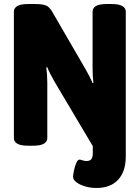

<svg xmlns="http://www.w3.org/2000/svg" viewBox="-20 -722 695 954"><path d="M459 212Q429 212 402.5 204Q376 196 359.5 183.5Q343 171 343 157Q343 148 347 127.5Q351 107 358.5 89Q366 71 375 71Q381 71 389.5 74.5Q398 78 410 78Q427 78 434 68.5Q441 59 441 39V4L251 -316Q240 -335 230.5 -353.5Q221 -372 215 -388L210 -387Q215 -352 215 -311V-36Q215 -18 198 -8Q181 2 144 2H120Q83 2 66 -8Q49 -18 49 -36V-664Q49 -682 66 -692Q83 -702 120 -702H153Q190 -702 208 -695Q226 -688 241 -661L404 -380Q415 -361 424.5 -342.5Q434 -324 440 -309L444 -310Q440 -345 440 -386V-664Q440 -682 456.5 -692Q473 -702 510 -702H534Q571 -702 588 -692Q605 -682 605 -664V55Q605 130 567 171Q529 212 459 212Z"/></svg>

Font: Asap Semi Condensed ExtraBold
Style: Regular
Weight: 800
Width: 4
Designer: Pablo Cosgaya
Foundry: Omnibus-Type
Version: Version 3.001; ttfautohint (v1.8.4.7-5d5b)